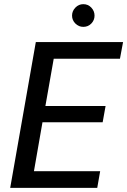

<svg xmlns="http://www.w3.org/2000/svg" viewBox="-20 -902 611 922"><path d="M29 0 152 -700H571L556 -620H238L198 -393H487L473 -315H184L143 -80H461L447 0ZM380 -773Q358 -773 342 -789Q326 -805 326 -827Q326 -849 342 -865.5Q358 -882 380 -882Q403 -882 418.5 -865.5Q434 -849 434 -827Q434 -805 418.5 -789Q403 -773 380 -773Z"/></svg>

Font: DM Sans 18pt Medium
Style: Italic
Weight: 500
Italic angle: -10°
Designer: Colophon Foundry, Jonny Pinhorn
Foundry: Colophon Foundry
Version: Version 4.004;gftools[0.9.30]